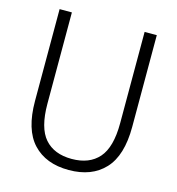

<svg xmlns="http://www.w3.org/2000/svg" viewBox="-110 -833 864 937"><g transform="rotate(15 322.0 -364.5)"><path d="M567 -274Q567 -129 502.2 -59.8Q437.5 9.5 321.5 9.5Q205.5 9.5 140.8 -59.8Q76 -129 76 -274V-737.5H138V-276.5Q138 -154.5 185.2 -100.5Q232.5 -46.5 321.5 -46.5Q410.5 -46.5 458 -100.5Q505.5 -154.5 505.5 -276.5V-737.5H567Z"/></g></svg>

Font: Epilogue Light
Style: Regular
Weight: 300
Designer: Tyler Finck
Foundry: Etcetera Type Co
Version: Version 2.111; ttfautohint (v1.8.3)